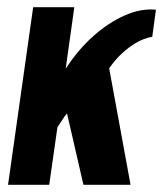

<svg xmlns="http://www.w3.org/2000/svg" viewBox="-20 -515 455 535"><path d="M2.4 0 72.4 -495H187.1L163 -323.4Q196.9 -375.8 239.8 -414.2Q282.8 -452.5 328.2 -472.3Q373.5 -492.1 414.5 -487.9L404.3 -412.7Q379.7 -407.8 359 -395.6Q338.4 -383.4 321.9 -367.9Q311 -358.4 301.9 -347.6Q292.7 -336.8 284.2 -324.7L343.8 0H212.5L166.7 -199.1Q158.9 -189.7 151.9 -178.5Q144.9 -167.3 140 -160.4L117.1 0Z"/></svg>

Font: Alumni Sans Thin
Style: Italic
Weight: 100
Italic angle: -8°
Designer: Robert E. Leuschke
Foundry: Robert E. Leuschke
Version: Version 1.016